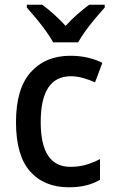

<svg xmlns="http://www.w3.org/2000/svg" viewBox="-20 -786 483 816"><path d="M273 10Q168 10 108 -57.5Q48 -125 48 -267Q48 -409 110.5 -479Q173 -549 279 -549Q320 -549 355 -540.5Q390 -532 415 -519L384 -436Q360 -447 333 -454.5Q306 -462 281 -462Q153 -462 153 -267Q153 -77 279 -77Q316 -77 346.5 -86Q377 -95 405 -110V-22Q352 10 273 10ZM206 -606Q194 -628 174.5 -655Q155 -682 133.5 -708Q112 -734 94 -754V-766H159Q183 -749 209 -725.5Q235 -702 259 -676Q284 -704 309 -725.5Q334 -747 359 -766H425V-754Q408 -735 386 -709Q364 -683 344 -655.5Q324 -628 312 -606Z"/></svg>

Font: Noto Sans Ethiopic SemiCondensed Medium
Style: Regular
Weight: 500
Width: 4
Designer: Monotype Design Team
Foundry: Monotype Imaging Inc.
Version: Version 2.102; ttfautohint (v1.8.4.7-5d5b)